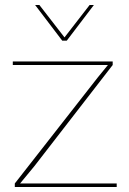

<svg xmlns="http://www.w3.org/2000/svg" viewBox="-20 -745 512 765"><path d="M39 -14 370 -437 410 -486H31V-500H429V-486L117 -83L60 -14H445V0H39ZM246 -583H228L120 -725H137L237 -596L337 -725H354Z"/></svg>

Font: Work Sans Hairline
Style: Regular
Weight: 400
Designer: Wei Huang
Foundry: Wei Huang
Version: Version 1.032